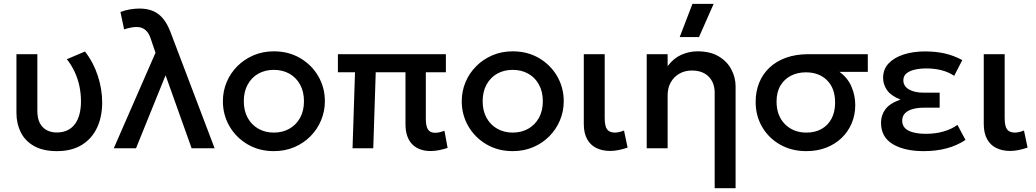

<svg xmlns="http://www.w3.org/2000/svg" viewBox="-20 -780 5450 1010"><path d="M280 15Q206 15 158.8 -12Q111.5 -39 89 -84.5Q66.5 -130 66.5 -186V-495H176.5V-197.5Q176.5 -140.5 204.2 -111.8Q232 -83 280 -83Q312 -83.5 335.8 -95.2Q359.5 -107 375 -128.5Q390.5 -150 398.2 -180Q406 -210 406 -246.5Q406 -287.5 397.8 -326.8Q389.5 -366 372.8 -402Q356 -438 331.5 -468.5L427 -509Q471 -453 494.2 -382.2Q517.5 -311.5 517.5 -241Q517.5 -165 490.2 -107.5Q463 -50 410 -17.5Q357 15 280 15Z M578.5 0 798 -502.5 772.5 -577.5Q763.5 -606 745.2 -622Q727 -638 698.5 -638Q686 -638 669.2 -635Q652.5 -632 633 -625.5L613.5 -717Q639.5 -727 665.8 -731Q692 -735 713.5 -735Q752.5 -735 782.8 -723Q813 -711 836 -684.2Q859 -657.5 876 -613.5L1109 0H988L851 -384L695.5 0Z M1420.5 15Q1343 15 1282.2 -20.8Q1221.5 -56.5 1187 -116.2Q1152.5 -176 1152.5 -247.5Q1152.5 -300.5 1172.2 -347.8Q1192 -395 1228.2 -431.5Q1264.5 -468 1313.5 -489Q1362.5 -510 1420.5 -510Q1498.5 -510 1559.2 -474.2Q1620 -438.5 1654.5 -378.8Q1689 -319 1689 -247.5Q1689 -195 1669.2 -147.5Q1649.5 -100 1613.5 -63.5Q1577.5 -27 1528.5 -6Q1479.5 15 1420.5 15ZM1420.5 -82.5Q1466.5 -82.5 1502.2 -102.8Q1538 -123 1558.5 -160Q1579 -197 1579 -247.5Q1579 -298 1558.5 -335.2Q1538 -372.5 1502.2 -392.5Q1466.5 -412.5 1420.5 -412.5Q1374.5 -412.5 1339 -392.5Q1303.5 -372.5 1283 -335.2Q1262.5 -298 1262.5 -247.5Q1262.5 -197 1283 -160Q1303.5 -123 1339.2 -102.8Q1375 -82.5 1420.5 -82.5Z M2245 14.5Q2215.5 14.5 2191.5 6Q2167.5 -2.5 2150 -19.5Q2132.5 -36.5 2122.8 -63.2Q2113 -90 2113 -127V-400H1956.5L1943.5 0H1834.5L1847.5 -400H1757.5V-495H2325.5V-400H2220V-156.5Q2220 -115.5 2231.5 -98.5Q2243 -81.5 2269 -81.5Q2281.5 -81.5 2293.8 -84.5Q2306 -87.5 2318 -92.5L2334.5 -2Q2312.5 5.5 2289.5 10Q2266.5 14.5 2245 14.5Z M2677 15Q2599.5 15 2538.8 -20.8Q2478 -56.5 2443.5 -116.2Q2409 -176 2409 -247.5Q2409 -300.5 2428.8 -347.8Q2448.5 -395 2484.8 -431.5Q2521 -468 2570 -489Q2619 -510 2677 -510Q2755 -510 2815.8 -474.2Q2876.5 -438.5 2911 -378.8Q2945.5 -319 2945.5 -247.5Q2945.5 -195 2925.8 -147.5Q2906 -100 2870 -63.5Q2834 -27 2785 -6Q2736 15 2677 15ZM2677 -82.5Q2723 -82.5 2758.8 -102.8Q2794.5 -123 2815 -160Q2835.5 -197 2835.5 -247.5Q2835.5 -298 2815 -335.2Q2794.5 -372.5 2758.8 -392.5Q2723 -412.5 2677 -412.5Q2631 -412.5 2595.5 -392.5Q2560 -372.5 2539.5 -335.2Q2519 -298 2519 -247.5Q2519 -197 2539.5 -160Q2560 -123 2595.8 -102.8Q2631.5 -82.5 2677 -82.5Z M3190 14Q3149 14 3117.8 -1Q3086.5 -16 3068.8 -47.5Q3051 -79 3051 -128.5V-495H3161V-160Q3161 -116.5 3173.5 -99.5Q3186 -82.5 3215 -82.5Q3225.5 -82.5 3237.8 -85.5Q3250 -88.5 3262.5 -93.5L3281.5 -3.5Q3258 4.5 3234.8 9.2Q3211.5 14 3190 14Z M3739.5 210V-292Q3739.5 -345 3707.8 -377Q3676 -409 3619.5 -409Q3582.5 -409 3553.8 -392.5Q3525 -376 3508.5 -346.8Q3492 -317.5 3492 -278.5V0H3382V-495H3492V-432Q3523 -473.5 3564 -491.8Q3605 -510 3649 -510Q3717 -510 3761.5 -483Q3806 -456 3827.8 -413.5Q3849.5 -371 3849.5 -326V210ZM3555.5 -585 3622.5 -759.5H3734L3657 -585Z M4221.5 15Q4144.5 15 4084.2 -19Q4024 -53 3989.5 -111.8Q3955 -170.5 3955 -244Q3955 -298.5 3973.5 -344.5Q3992 -390.5 4027.8 -424.2Q4063.5 -458 4115.2 -476.5Q4167 -495 4233 -495H4545V-402H4396Q4439.5 -370.5 4459.2 -324Q4479 -277.5 4479 -227.5Q4479 -176 4460.5 -132Q4442 -88 4408 -55Q4374 -22 4326.8 -3.5Q4279.5 15 4221.5 15ZM4222.5 -82.5Q4267.5 -82.5 4301.5 -101.5Q4335.5 -120.5 4354.2 -155.8Q4373 -191 4373 -240.5Q4373 -315.5 4330.8 -357.5Q4288.5 -399.5 4219.5 -399.5Q4175.5 -399.5 4140.8 -381.8Q4106 -364 4085.5 -329.8Q4065 -295.5 4065 -245.5Q4065 -171.5 4109 -127Q4153 -82.5 4222.5 -82.5Z M4839.5 15Q4737.5 15 4676 -22Q4614.5 -59 4614.5 -134.5Q4614.5 -174.5 4638 -205.8Q4661.5 -237 4717 -256Q4666.5 -276.5 4646 -306Q4625.5 -335.5 4625.5 -370.5Q4625.5 -416 4654.8 -446.8Q4684 -477.5 4734 -493.5Q4784 -509.5 4846 -509.5Q4902 -509.5 4949 -499Q4996 -488.5 5042 -464L4999.5 -381Q4971 -400.5 4934 -410.2Q4897 -420 4853.5 -420Q4820 -420 4792.5 -413.8Q4765 -407.5 4748.5 -394Q4732 -380.5 4732 -357.5Q4732 -327 4761.2 -309.8Q4790.5 -292.5 4838 -292.5H4923V-213.5H4841Q4806 -213.5 4780.2 -206Q4754.5 -198.5 4740.2 -183.5Q4726 -168.5 4726 -145Q4726 -110 4759 -93Q4792 -76 4850.5 -76Q4899.5 -76 4942.2 -88Q4985 -100 5016.5 -123L5059 -44Q5014 -14 4959.2 0.5Q4904.5 15 4839.5 15Z M5294 14Q5253 14 5221.8 -1Q5190.5 -16 5172.8 -47.5Q5155 -79 5155 -128.5V-495H5265V-160Q5265 -116.5 5277.5 -99.5Q5290 -82.5 5319 -82.5Q5329.5 -82.5 5341.8 -85.5Q5354 -88.5 5366.5 -93.5L5385.5 -3.5Q5362 4.5 5338.8 9.2Q5315.5 14 5294 14Z"/></svg>

Font: Geologica EX
Style: Regular
Weight: 400
Designer: Sindre Bremnes, Frode Helland
Foundry: Monokrom Skriftforlag AS
Version: Version 1.010;gftools[0.9.28]